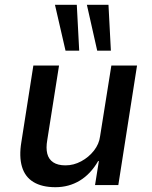

<svg xmlns="http://www.w3.org/2000/svg" viewBox="-20 -771 634 800"><path d="M211 9Q155 9 119.5 -12.5Q84 -34 71.5 -76.5Q59 -119 69 -179L119 -498H226L177 -188Q171 -154 177 -130.5Q183 -107 202 -94.5Q221 -82 253 -82Q287 -82 318.5 -99Q350 -116 371.5 -143.5Q393 -171 397 -203L444 -498H551L473 0H376L392 -100H389Q358 -46 312.5 -18.5Q267 9 211 9ZM385 -560 342 -751H432L442 -560ZM253 -560 209 -751H300L310 -560Z"/></svg>

Font: Nunito Sans 7pt SemiCondensed SemiBold
Style: Italic
Weight: 600
Width: 4
Italic angle: -9°
Designer: Vernon Adams
Foundry: Vernon Adams
Version: Version 3.101;gftools[0.9.27]